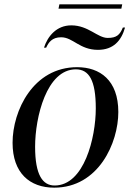

<svg xmlns="http://www.w3.org/2000/svg" viewBox="-20 -856 604 886"><path d="M250 -816H540L544 -836H254ZM183 -636H193C204 -660 220 -684 262 -684C317 -684 347 -626 432 -626C503 -626 540 -668 557 -729H547C533 -695 518 -681 477 -681C430 -681 388 -739 309 -739C241 -739 200 -689 183 -636ZM230 10C435 10 526 -197 526 -339C526 -486 441 -546 336 -546C133 -546 38 -345 38 -197C38 -58 117 10 230 10ZM232 0C177 0 142 -48 142 -179C142 -315 195 -536 330 -536C391 -536 422 -485 422 -356C422 -220 368 0 232 0Z"/></svg>

Font: Noto Serif Display
Style: Italic
Weight: 400
Italic angle: -12°
Designer: Monotype Design Team
Foundry: Monotype Imaging Inc.
Version: Version 2.009